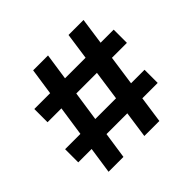

<svg xmlns="http://www.w3.org/2000/svg" viewBox="-156 -810 981 981"><g transform="rotate(-45 334.0 -319.5)"><path d="M106 0 200 -639H307.5L213.5 0ZM30.5 -143.5V-238.5H604.5V-143.5ZM364.5 0 455.5 -639H564L473 0ZM64.5 -399.5V-495H638V-399.5Z"/></g></svg>

Font: Anek Gujarati SemiExpanded SemiBold
Style: Regular
Weight: 600
Width: 6
Designer: Mrunmayee Ghaisas (Gujarati), Yesha Goshar (Latin)
Foundry: Ek Type
Version: Version 1.003